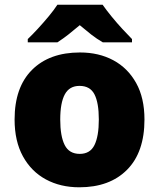

<svg xmlns="http://www.w3.org/2000/svg" viewBox="-20 -786 677 816"><path d="M594 -278Q594 -139 520 -64.5Q446 10 317 10Q237 10 175 -23.5Q113 -57 77.5 -121.5Q42 -186 42 -278Q42 -415 116 -489Q190 -563 320 -563Q400 -563 461.5 -530Q523 -497 558.5 -433.5Q594 -370 594 -278ZM236 -278Q236 -207 255 -169.5Q274 -132 319 -132Q363 -132 381.5 -169.5Q400 -207 400 -278Q400 -349 381.5 -385Q363 -421 318 -421Q275 -421 255.5 -385Q236 -349 236 -278ZM416 -766Q432 -743 454.5 -715.5Q477 -688 500.5 -662.5Q524 -637 541 -620V-606H417Q391 -621 368 -639Q345 -657 319 -679Q293 -657 271.5 -640Q250 -623 224 -606H98V-620Q117 -638 140.5 -663.5Q164 -689 186.5 -716Q209 -743 224 -766Z"/></svg>

Font: Noto Sans Syriac Western Black
Style: Regular
Weight: 900
Designer: Patrick Giasson and the Monotype Design Team
Foundry: Monotype Imaging Inc.
Version: Version 3.000; ttfautohint (v1.8.4.7-5d5b)